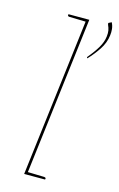

<svg xmlns="http://www.w3.org/2000/svg" viewBox="-115 -784 518 834"><g transform="rotate(15 144.5 -367.5)"><path d="M83 0 171 -720H183L95 0ZM92 0 94 -12 171 -10Q173 -10 175.5 -8.5Q178 -7 178 -5L177 0ZM174 -720 172 -708 95 -710Q93 -710 90.5 -711.5Q88 -713 89 -715V-720ZM270 -730 280 -735Q287 -721 288.5 -706.5Q290 -692 288 -678Q284 -644 263.5 -613Q243 -582 218 -556L216 -558Q216 -559 216 -561Q216 -561 216 -561.5Q216 -562 217 -563Q242 -593 257 -618.5Q272 -644 275 -669Q277 -685 275 -696.5Q273 -708 267 -721Q267 -723 266.5 -724Q266 -725 266 -726Q266 -729 270 -730Z"/></g></svg>

Font: Aleo Thin
Style: Italic
Weight: 250
Italic angle: -7°
Designer: Alessio Laiso
Foundry: Alessio Laiso
Version: Version 2.001;gftools[0.9.29]